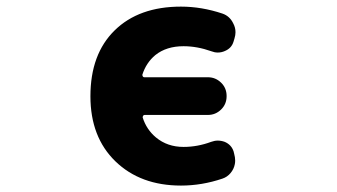

<svg xmlns="http://www.w3.org/2000/svg" viewBox="-20 -580 1040 592"><path d="M538.1 -7.8Q413.1 -7.8 335.9 -82.5Q258.8 -157.2 258.8 -283.2Q258.8 -413.1 333.5 -486.3Q408.2 -559.6 538.1 -559.6Q601.6 -559.6 666 -538.1Q688.5 -530.3 699.2 -507.8Q706.1 -495.1 706.1 -480.5Q706.1 -471.7 703.1 -461.9L700.2 -452.1Q694.3 -431.6 673.8 -422.9Q663.1 -418 651.4 -418Q641.6 -418 631.8 -421.9Q587.9 -437.5 545.9 -437.5Q493.2 -437.5 459 -410.2Q430.7 -386.7 418.9 -349.6Q418.9 -346.7 420.4 -344.2Q421.9 -341.8 424.8 -341.8H621.1Q644.5 -341.8 661.6 -325.2Q678.7 -308.6 678.7 -284.2V-283.2Q678.7 -258.8 661.6 -242.2Q644.5 -225.6 621.1 -225.6H425.8Q422.9 -225.6 421.4 -223.1Q419.9 -220.7 419.9 -217.8Q431.6 -180.7 460.9 -156.2Q496.1 -127 545.9 -127Q588.9 -127 630.9 -142.6Q641.6 -146.5 651.4 -146.5Q662.1 -146.5 672.9 -142.6Q693.4 -133.8 700.2 -113.3L702.1 -105.5Q705.1 -94.7 705.1 -85Q705.1 -79.1 704.1 -74.2Q701.2 -58.6 690.9 -46.4Q680.7 -34.2 666 -29.3Q602.5 -7.8 538.1 -7.8Z"/></svg>

Font: Rounded Mgen+ 1mn bold
Style: Bold
Weight: 700
Designer: [Source Han Sans]
Ryoko NISHIZUKA  (kana & ideographs); Paul D. Hunt (Latin, Greek & Cyrillic); Wenlong ZHANG  (bopomofo
Version: Version 1.059.20150602